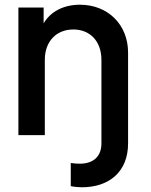

<svg xmlns="http://www.w3.org/2000/svg" viewBox="-20 -573 640 814"><path d="M327 221C443 221 523 155 523 35V-350C523 -469 437 -553 319 -553C251 -553 195 -525 165 -474V-541H58V0H170V-319C170 -399 220 -448 291 -448C361 -448 410 -399 410 -319V35C410 92 374 121 318 121C306 121 293 120 280 118V216C292 219 313 221 327 221Z"/></svg>

Font: Mluvka SemiBold
Style: Regular
Weight: 600
Designer: Modified by Jiří Krblich, Original typeface by Gumpita Rahayu
Foundry: Gumpita Rahayu & Jiří Krblich
Version: Version 2.000;Glyphs 3.1.1 (3134)